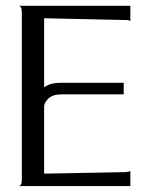

<svg xmlns="http://www.w3.org/2000/svg" viewBox="-20 -628 505 648"><path d="M392.6 -46.9Q327.1 -45.9 128.9 -42Q128.9 -98.6 128.9 -267.6Q128.9 -281.2 143.6 -295.9Q159.2 -309.6 188.5 -309.6Q257.8 -309.6 397.5 -309.6Q397.5 -319.3 397.5 -348.6Q344.7 -348.6 188.5 -348.6Q159.2 -348.6 143.6 -341.8Q128.9 -334 128.9 -334Q128.9 -411.1 128.9 -566.4Q195.3 -564.5 392.6 -560.5Q402.3 -560.5 409.2 -560.5Q416 -560.5 419.9 -555.7Q419.9 -573.2 419.9 -608.4Q326.2 -608.4 44.9 -608.4Q50.8 -605.5 52.7 -597.7Q53.7 -589.8 53.7 -582Q53.7 -397.5 53.7 -27.3Q53.7 -17.6 52.7 -10.7Q50.8 -2.9 44.9 0Q85 0 165 0Q228.5 0 419.9 0Q419.9 -12.7 419.9 -51.8Q416 -47.9 409.2 -47.9Q402.3 -46.9 392.6 -46.9Z"/></svg>

Font: BSRU BANSOMDEJ
Style: Regular
Weight: 400
Designer: Wisit Potiwat
Version: Version 1.000;PS 002.000;hotconv 1.0.70;makeotf.lib2.5.58329